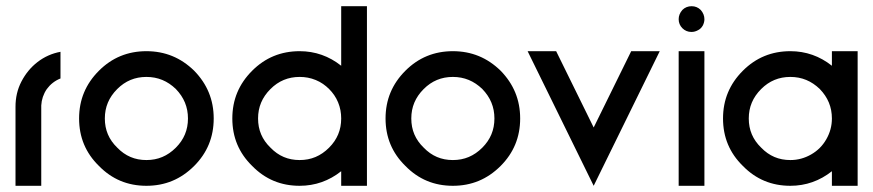

<svg xmlns="http://www.w3.org/2000/svg" viewBox="-20 -599 2815 619"><path d="M30 0H113V-103V-252V-253V-255V-257V-258V-259C114 -278 120 -296 131 -312C142 -327 157 -339 175 -346V-432C148 -427 123 -416 101 -399C79 -382 62 -361 49 -336C36 -311 30 -284 30 -255Z M452 0C512 0 563 -21 606 -64C648 -106 669 -157 669 -217C669 -277 648 -328 606 -371C563 -413 512 -434 452 -434C392 -434 341 -413 299 -371C256 -328 235 -277 235 -217C235 -157 256 -106 299 -64C341 -21 392 0 452 0ZM452 -83C415 -83 384 -96 358 -123C331 -149 318 -180 318 -217C318 -254 331 -285 358 -312C384 -338 415 -351 452 -351C489 -351 520 -338 547 -312C573 -285 586 -254 586 -217C586 -180 573 -149 547 -123C520 -96 489 -83 452 -83Z M946 0C996 0 1041 -16 1080 -47V0H1163V-579H1080V-387C1041 -418 996 -434 946 -434C886 -434 835 -413 793 -371C750 -328 729 -277 729 -217C729 -157 750 -106 793 -64C835 -21 886 0 946 0ZM946 -83C909 -83 878 -96 852 -123C825 -149 812 -180 812 -217C812 -254 825 -285 852 -312C878 -338 909 -351 946 -351C964 -351 981 -348 998 -341C1015 -334 1029 -324 1041 -312C1053 -300 1063 -286 1070 -269C1077 -252 1080 -235 1080 -217C1080 -180 1067 -149 1041 -123C1014 -96 983 -83 946 -83Z M1440 0C1500 0 1551 -21 1594 -64C1636 -106 1657 -157 1657 -217C1657 -277 1636 -328 1594 -371C1551 -413 1500 -434 1440 -434C1380 -434 1329 -413 1287 -371C1244 -328 1223 -277 1223 -217C1223 -157 1244 -106 1287 -64C1329 -21 1380 0 1440 0ZM1440 -83C1403 -83 1372 -96 1346 -123C1319 -149 1306 -180 1306 -217C1306 -254 1319 -285 1346 -312C1372 -338 1403 -351 1440 -351C1477 -351 1508 -338 1535 -312C1561 -285 1574 -254 1574 -217C1574 -180 1561 -149 1535 -123C1508 -96 1477 -83 1440 -83Z M1894 0 2107 -434H2015L1894 -188L1773 -434H1681Z M2168 0H2251V-434H2168ZM2209 -496C2217 -496 2224 -498 2231 -502C2237 -505 2242 -510 2246 -517C2249 -523 2251 -530 2251 -537C2251 -548 2247 -558 2239 -567C2231 -575 2221 -579 2210 -579C2198 -579 2188 -575 2180 -567C2172 -558 2168 -548 2168 -537C2168 -526 2172 -516 2180 -508C2188 -500 2198 -496 2209 -496Z M2528 0C2578 0 2623 -16 2662 -47V0H2745V-434H2662V-387C2623 -418 2578 -434 2528 -434C2468 -434 2417 -413 2375 -371C2332 -328 2311 -277 2311 -217C2311 -157 2332 -106 2375 -64C2417 -21 2468 0 2528 0ZM2528 -83C2491 -83 2460 -96 2434 -123C2407 -149 2394 -180 2394 -217C2394 -254 2407 -285 2434 -312C2460 -338 2491 -351 2528 -351C2565 -351 2596 -338 2623 -312C2649 -285 2662 -254 2662 -217C2662 -193 2656 -171 2644 -150C2632 -129 2616 -113 2595 -101C2574 -89 2552 -83 2528 -83Z"/></svg>

Font: Kunika
Style: Regular
Weight: 400
Designer: Leo Kuroshita
Foundry: kurogedelic
Version: Version 1.000;PS 001.000;hotconv 1.0.88;makeotf.lib2.5.64775